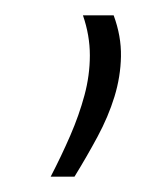

<svg xmlns="http://www.w3.org/2000/svg" viewBox="-20 -107 210 250"><path d="M46 123Q60 96 71.5 69.5Q83 43 90 17Q97 -9 97 -35Q97 -61 88 -87H128Q138 -60 137.5 -33.5Q137 -7 129 19Q121 45 107 71Q93 97 77 123Z"/></svg>

Font: Panefresco 1wt
Style: Regular
Weight: 250
Version: Version 1.000